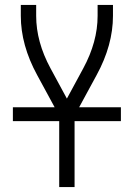

<svg xmlns="http://www.w3.org/2000/svg" viewBox="-20 -755 540 775"><path d="M219 0V-288L130 -452Q64 -573 64 -691V-735H126V-691Q126 -586 184 -479L250 -357L316 -479Q374 -586 374 -691V-735H436V-691Q436 -573 370 -452L281 -288V0ZM32 -266V-322H468V-266Z"/></svg>

Font: Iosevka SS01 Light
Style: Regular
Weight: 300
Monospace: yes
Designer: Belleve Invis
Foundry: Belleve Invis
Version: 2.3.3; ttfautohint (v1.8.3)